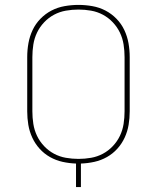

<svg xmlns="http://www.w3.org/2000/svg" viewBox="-20 -763 640 783"><path d="M290 0V-96Q262 -97 235 -103Q208 -109 184 -122.5Q160 -136 141.5 -156.5Q123 -177 111.5 -202Q100 -227 95.5 -254Q91 -281 91 -309V-530Q91 -559 96 -587Q101 -615 113 -640.5Q125 -666 145 -686.5Q165 -707 190 -720Q215 -733 243.5 -738Q272 -743 300 -743Q328 -743 356.5 -738Q385 -733 410 -720Q435 -707 455 -686.5Q475 -666 487 -640.5Q499 -615 504 -587Q509 -559 509 -530V-309Q509 -281 504.5 -254Q500 -227 488.5 -202Q477 -177 458.5 -156.5Q440 -136 416 -122.5Q392 -109 365 -103Q338 -97 310 -96V0ZM300 -115Q326 -115 351.5 -119.5Q377 -124 399.5 -136Q422 -148 440 -167Q458 -186 469 -209Q480 -232 484 -257.5Q488 -283 488 -309V-530Q488 -556 484 -581.5Q480 -607 469 -630Q458 -653 440 -672Q422 -691 399.5 -703Q377 -715 351.5 -719.5Q326 -724 300 -724Q274 -724 248.5 -719.5Q223 -715 200.5 -703Q178 -691 160 -672Q142 -653 131 -630Q120 -607 116 -581.5Q112 -556 112 -530V-309Q112 -283 116 -257.5Q120 -232 131 -209Q142 -186 160 -167Q178 -148 200.5 -136Q223 -124 248.5 -119.5Q274 -115 300 -115Z"/></svg>

Font: Iosevka SS04 Thin Extended
Style: Regular
Weight: 100
Width: 7
Monospace: yes
Designer: Belleve Invis
Foundry: Belleve Invis
Version: Version 19.0.0; ttfautohint (v1.8.4)